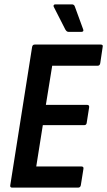

<svg xmlns="http://www.w3.org/2000/svg" viewBox="-20 -859 491 879"><path d="M36 0Q25 0 27 -11L127 -644Q129 -655 139 -655H441Q453 -655 450 -644L439 -570Q437 -558 427 -558H219L190 -379H378Q390 -379 388 -367L377 -297Q376 -286 365 -286H176L146 -97H352Q364 -97 362 -86L350 -11Q348 0 337 0ZM295 -713Q289 -713 285.5 -716Q282 -719 279 -724L226 -828Q224 -832 226 -835.5Q228 -839 233 -839H309Q320 -839 323 -828L361 -724Q363 -719 360.5 -716Q358 -713 352 -713Z"/></svg>

Font: Sofia Sans Condensed
Style: Bold Italic
Weight: 700
Italic angle: -9°
Version: Version 4.100